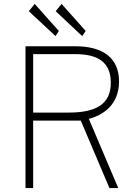

<svg xmlns="http://www.w3.org/2000/svg" viewBox="-20 -959 704 979"><path d="M157 -939 127 -902 263 -775 280 -801ZM294 -939 264 -902 399 -775 417 -801ZM583 0 433 -353C503 -371 587 -423 587 -544C587 -663 505 -723 365 -723H110V0H149V-344H392L538 0ZM331 -385H149V-683H364C482 -683 545 -640 545 -537C545 -428 470 -385 331 -385Z"/></svg>

Font: United Sans Thin
Style: Regular
Weight: 100
Designer: Pablo Impallari, Rodrigo Fuenzalida (Modified by Dan O. Williams)
Version: Version 1.000;PS 001.000;hotconv 1.0.88;makeotf.lib2.5.64775